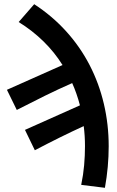

<svg xmlns="http://www.w3.org/2000/svg" viewBox="-20 -715 557 915"><path d="M480 180 367 166Q377 118 381 72Q385 26 385 -19Q385 -67 379 -114Q322 -88 265.5 -60Q209 -32 146 1L99 -96L361 -213Q346 -270 324 -319Q258 -290 195 -259Q132 -228 60 -191L13 -287L278 -405Q240 -466 187.5 -517.5Q135 -569 69 -610L143 -695Q229 -639 295.5 -565.5Q362 -492 407 -405Q452 -318 475 -220Q498 -122 498 -18Q498 80 480 180Z"/></svg>

Font: Giro Sans Semibold
Style: Regular
Weight: 600
Designer: Paul D. Hunt
Foundry: Adobe Systems Incorporated
Version: Version 1.000;PS 1.0;hotconv 1.0.88;makeotf.lib2.5.647800